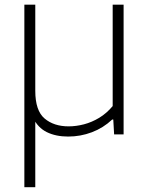

<svg xmlns="http://www.w3.org/2000/svg" viewBox="-20 -560 624 800"><path d="M264 9Q212.5 9 175 -9.5Q137.5 -28 117.5 -69.8Q97.5 -111.5 97.5 -180.5V-244.5H127V-181.5Q127 -99 165.8 -66.2Q204.5 -33.5 266 -33.5Q297 -33.5 329.8 -42Q362.5 -50.5 393.5 -69.2Q424.5 -88 449.5 -118V-540.5H495V0H455.5L452 -62H447.5Q410.5 -27 363 -9Q315.5 9 264 9ZM81.5 220V-540.5H127V220Z"/></svg>

Font: Encode Sans SemiExpanded ExtraLight
Style: Regular
Weight: 250
Width: 6
Designer: Multiple Designers
Foundry: Impallari Type
Version: Version 3.002